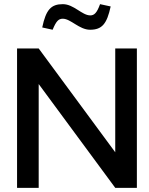

<svg xmlns="http://www.w3.org/2000/svg" viewBox="-20 -903 716 923"><path d="M62 -670V0H166V-499L534 0H638V-670H534V-171L166 -670ZM183 -771 233 -760C250 -801 261 -813 282 -813C320 -813 361 -760 413 -760C471 -760 494 -789 512 -872L461 -883C446 -841 433 -829 414 -829C374 -829 335 -883 282 -883C226 -883 201 -857 183 -771Z"/></svg>

Font: LT Wave Text Medium
Style: Regular
Weight: 500
Designer: Daniel Lyons
Version: Version 2.5 (Glyphs App)